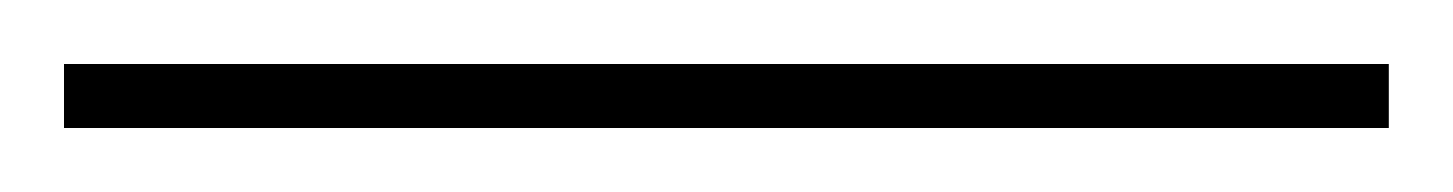

<svg xmlns="http://www.w3.org/2000/svg" viewBox="-25 -820 454 60"><path d="M-5 -780H409V-800H-5Z"/></svg>

Font: Noto Serif Display Condensed Black
Style: Regular
Weight: 900
Width: 3
Designer: Monotype Design Team
Foundry: Monotype Imaging Inc.
Version: Version 2.009